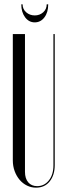

<svg xmlns="http://www.w3.org/2000/svg" viewBox="-20 -856 303 884"><path d="M95 -699V-65Q95 -34 110 -16.5Q125 1 151 1Q184 1 205 -25.5Q226 -52 226 -95V-699H232V-96Q232 -50 209 -21Q186 8 146 8Q124 8 104.5 -1.5Q85 -11 70.5 -28Q56 -45 47.5 -68Q39 -91 39 -118V-699ZM195 -836H202Q202 -799 184.5 -776Q167 -753 140 -753Q113 -753 95.5 -776.5Q78 -800 78 -836H84Q84 -814 100.5 -799.5Q117 -785 140 -785Q163 -785 179 -799.5Q195 -814 195 -836Z"/></svg>

Font: Moniqa Cond Display
Style: Regular
Weight: 400
Width: 3
Designer: Rajesh Rajput
Foundry: Rajesh Rajput
Version: Version 1.000